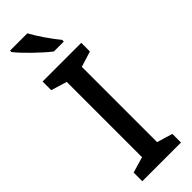

<svg xmlns="http://www.w3.org/2000/svg" viewBox="-309 -957 972 972"><g transform="rotate(-45 177.0 -470.5)"><path d="M156 -941H32V-931C60 -894 139 -817 186 -781H257V-793C226 -830 180 -896 156 -941ZM315 0V-62L231 -87V-626L315 -652V-714H38V-652L123 -626V-87L38 -62V0Z"/></g></svg>

Font: Noto Sans Hanifi Rohingya Medium
Style: Regular
Weight: 500
Designer: Monotype Design Team and DaltonMaag
Foundry: Google LLC
Version: Version 2.102